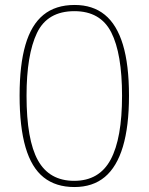

<svg xmlns="http://www.w3.org/2000/svg" viewBox="-20 -744 599 774"><path d="M280 10Q205 10 156 -29Q107 -68 83 -150Q59 -232 59 -359Q59 -482 82.5 -563Q106 -644 155 -684Q204 -724 281 -724Q354 -724 402.5 -684.5Q451 -645 475.5 -564Q500 -483 500 -358Q500 -235 475.5 -153Q451 -71 402.5 -30.5Q354 10 280 10ZM279 -15Q380 -15 426 -100.5Q472 -186 472 -358Q472 -528 428.5 -613.5Q385 -699 280 -699Q171 -699 129 -611Q87 -523 87 -358Q87 -180 133 -97.5Q179 -15 279 -15Z"/></svg>

Font: Noto Serif Bengali Thin
Style: Regular
Weight: 250
Version: Version 2.003